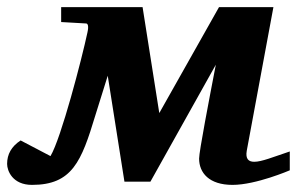

<svg xmlns="http://www.w3.org/2000/svg" viewBox="-76 -508 835 540"><path d="M693 -488H540L372 -190L325 -488H96V-446L166 -442C171 -442 174 -435 170 -417C154 -342 96 -119 66 -69L-18 -113C-44 -96 -56 -74 -56 -47C-56 -28 -41 12 14 12C127 12 153 -54 192 -183L227 -295L274 3H347L531 -326C512 -227 484 -82 484 -62C484 -22 512 12 578 12C644 12 739 -29 739 -29V-82C691 -66 660 -53 639 -53C623 -53 614 -61 618 -84Z"/></svg>

Font: Veleka
Style: Bold Italic
Weight: 700
Italic angle: -12°
Designer: Stefan Peev, Context Ltd, 2016; SIL International, 1997-2014.
Foundry: Stefan Peev, Context Ltd, 2016
Version: Version 5.000